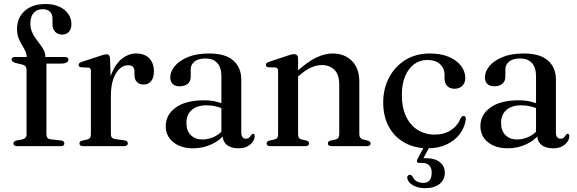

<svg xmlns="http://www.w3.org/2000/svg" viewBox="-20 -746 2947 980"><path d="M217 -61Q217 -49.5 222.2 -42.8Q227.5 -36 239 -35L291 -29Q300 -28.5 304.2 -24.2Q308.5 -20 308.5 -14Q308.5 0 289.5 0H66.5Q58 0 53.2 -3.8Q48.5 -7.5 48.5 -13.5Q48.5 -19.5 52.5 -23.2Q56.5 -27 65 -29L92.5 -34Q104 -37 109.8 -43.2Q115.5 -49.5 115.5 -59.5V-391.5Q115.5 -400.5 111 -406.5Q106.5 -412.5 95 -416L60.5 -424.5Q47.5 -428.5 43.2 -432.8Q39 -437 39 -442.5Q39 -448 43.2 -451.5Q47.5 -455 56 -455H136.5L116 -440V-455Q116 -471.5 108.8 -486.5Q101.5 -501.5 91.5 -517.5Q81.5 -533.5 74.2 -553Q67 -572.5 67 -598Q67 -655 106 -690.2Q145 -725.5 212 -725.5Q254.5 -725.5 284.2 -711.2Q314 -697 329.2 -673.8Q344.5 -650.5 344.5 -623Q344.5 -597 331.5 -583.2Q318.5 -569.5 297.5 -569.5Q275 -569.5 261.5 -583.8Q248 -598 248 -622.5V-649.5Q248 -673.5 235.2 -686.2Q222.5 -699 198 -699Q168 -699 151.5 -679.8Q135 -660.5 135 -626Q135 -603.5 142.5 -585Q150 -566.5 161.5 -550.5Q173 -534.5 184.5 -519.5Q196 -504.5 203.8 -489.2Q211.5 -474 211.5 -457V-438.5L199.5 -455H311.5Q320 -455 324.8 -451.8Q329.5 -448.5 329.5 -442Q329.5 -433 320.2 -427.2Q311 -421.5 292 -421.5H217Z M531 -256.5Q531 -327 551.5 -375.2Q572 -423.5 604.8 -448.2Q637.5 -473 674.5 -473Q717.5 -473 741.5 -448.8Q765.5 -424.5 765.5 -382Q765.5 -348.5 751 -331.5Q736.5 -314.5 714 -314.5Q691.5 -314.5 679 -327.2Q666.5 -340 666.5 -363V-379.5Q666.5 -396.5 658.8 -404.8Q651 -413 633 -413Q611.5 -413 591.5 -395.8Q571.5 -378.5 558.8 -343.8Q546 -309 546 -256.5ZM541.5 -447 546 -319.5V-61Q546 -50 551.5 -43.8Q557 -37.5 569 -36L615 -29.5Q624 -28 628.2 -24.2Q632.5 -20.5 632.5 -14Q632.5 -7.5 627.5 -3.8Q622.5 0 613 0H404Q394.5 0 390 -3.8Q385.5 -7.5 385.5 -14Q385.5 -19 389 -22.8Q392.5 -26.5 400.5 -28.5L425.5 -34Q434.5 -36 439.2 -42Q444 -48 444 -60V-382Q444 -391.5 440.8 -396Q437.5 -400.5 430 -401L394.5 -402.5Q387.5 -403.5 384.5 -406.5Q381.5 -409.5 381.5 -414.5Q381.5 -420 385 -423.5Q388.5 -427 398 -430.5L487 -459.5Q503.5 -465.5 511.5 -467.2Q519.5 -469 524.5 -469Q532.5 -469 536.5 -464Q540.5 -459 541.5 -447Z M1116 -58.5V-67L1110 -69V-357.5Q1110 -401 1089.2 -424.2Q1068.5 -447.5 1029.5 -447.5Q991 -447.5 972.2 -431.2Q953.5 -415 953.5 -393.5V-355Q953.5 -331.5 938.2 -318.5Q923 -305.5 896.5 -305.5Q873.5 -305.5 861.2 -317.8Q849 -330 849 -351Q849 -380.5 872 -408.5Q895 -436.5 939.2 -454.8Q983.5 -473 1047 -473Q1130.5 -473 1171 -437Q1211.5 -401 1211.5 -340V-70.5Q1211.5 -53.5 1217.8 -45.8Q1224 -38 1235 -38Q1246.5 -38 1252.2 -43.8Q1258 -49.5 1261.5 -56Q1263.5 -59 1265.8 -61Q1268 -63 1271.5 -63Q1276 -63 1278 -59.8Q1280 -56.5 1280 -51Q1280 -38 1270.8 -23.5Q1261.5 -9 1243.2 1Q1225 11 1197 11Q1158.5 11 1137.2 -7Q1116 -25 1116 -58.5ZM826 -102.5Q826 -160 877 -197Q928 -234 1020.5 -234Q1055 -234 1082.2 -227.5Q1109.5 -221 1131 -211.5L1124 -189Q1103.5 -197.5 1081.8 -203Q1060 -208.5 1034.5 -208.5Q985.5 -208.5 958.5 -184.5Q931.5 -160.5 931.5 -119Q931.5 -78 954.2 -56Q977 -34 1012.5 -34Q1044.5 -34 1074 -48.2Q1103.5 -62.5 1125 -89.5L1134 -70Q1106 -31 1061 -10Q1016 11 965.5 11Q903.5 11 864.8 -20Q826 -51 826 -102.5Z M1501.5 -447.5V-60.5Q1501.5 -48.5 1506.2 -42.2Q1511 -36 1520 -34L1544 -28.5Q1557.5 -24.5 1557.5 -14.5Q1557.5 0 1538 0H1359.5Q1350 0 1345.5 -3.8Q1341 -7.5 1341 -14Q1341 -19 1344.5 -22.8Q1348 -26.5 1355.5 -28.5L1381 -34Q1390 -36.5 1394.8 -42.2Q1399.5 -48 1399.5 -60V-382.5Q1399.5 -392 1396.2 -396.2Q1393 -400.5 1385 -401.5L1350.5 -402.5Q1343 -403.5 1340 -406.8Q1337 -410 1337 -414.5Q1337 -420 1340.5 -423.5Q1344 -427 1353.5 -430.5L1443.5 -460.5Q1457 -465.5 1465.2 -467.5Q1473.5 -469.5 1480 -469.5Q1491 -469.5 1496.2 -463.8Q1501.5 -458 1501.5 -447.5ZM1488.5 -344.5 1472 -361 1493 -379.5Q1550.5 -431.5 1594.2 -452.2Q1638 -473 1677.5 -473Q1738.5 -473 1776.2 -435Q1814 -397 1814 -329V-63Q1814 -49.5 1819.2 -42.8Q1824.5 -36 1834.5 -33.5L1856.5 -28.5Q1864 -26.5 1867.8 -22.8Q1871.5 -19 1871.5 -14Q1871.5 -7.5 1867 -3.8Q1862.5 0 1852.5 0H1673Q1653.5 0 1653.5 -14.5Q1653.5 -24.5 1667 -28.5L1692 -34Q1702.5 -36.5 1707 -43.2Q1711.5 -50 1711.5 -63V-314.5Q1711.5 -365 1687 -389.5Q1662.5 -414 1622 -414Q1597 -414 1568.8 -401.8Q1540.5 -389.5 1509 -362Z M2355 -347Q2355 -324 2340 -308.5Q2325 -293 2300.5 -293Q2276 -293 2262.5 -307.2Q2249 -321.5 2249 -345V-363.5Q2249 -398 2225.5 -419Q2202 -440 2160.5 -440Q2122.5 -440 2093.2 -418Q2064 -396 2047.5 -356Q2031 -316 2031 -262Q2031 -196.5 2052.8 -151.2Q2074.5 -106 2112.5 -82.5Q2150.5 -59 2199 -59Q2246.5 -59 2281 -81.2Q2315.5 -103.5 2330.5 -141.5Q2335.5 -149 2339 -151.5Q2342.5 -154 2347 -154Q2353 -154 2355.5 -149.2Q2358 -144.5 2357.5 -138Q2352.5 -95.5 2326.8 -61.8Q2301 -28 2259.2 -8.5Q2217.5 11 2164 11Q2097 11 2045.5 -17.5Q1994 -46 1965 -98.5Q1936 -151 1936 -223Q1936 -293.5 1965.8 -350Q1995.5 -406.5 2049 -439.8Q2102.5 -473 2174.5 -473Q2230.5 -473 2271 -455.8Q2311.5 -438.5 2333.2 -409.8Q2355 -381 2355 -347ZM2149 -5H2177L2137 69L2121 63.5Q2128.5 62.5 2136.5 62Q2144.5 61.5 2156 61.5Q2200 61.5 2225.2 81.8Q2250.5 102 2250.5 135.5Q2250.5 171 2223.8 192.8Q2197 214.5 2150.5 214.5Q2112 214.5 2086.8 199.2Q2061.5 184 2058.5 161.5Q2058 155 2061.5 151Q2065 147 2070 146.5Q2075.5 146 2079.2 148.5Q2083 151 2086 155Q2092.5 172 2107.5 179.8Q2122.5 187.5 2140.5 187.5Q2183.5 187.5 2183.5 135.5Q2183.5 112.5 2171.5 99Q2159.5 85.5 2135.5 85.5H2120Q2111 85.5 2108.8 80Q2106.5 74.5 2110 67Z M2722 -58.5V-67L2716 -69V-357.5Q2716 -401 2695.2 -424.2Q2674.5 -447.5 2635.5 -447.5Q2597 -447.5 2578.2 -431.2Q2559.5 -415 2559.5 -393.5V-355Q2559.5 -331.5 2544.2 -318.5Q2529 -305.5 2502.5 -305.5Q2479.5 -305.5 2467.2 -317.8Q2455 -330 2455 -351Q2455 -380.5 2478 -408.5Q2501 -436.5 2545.2 -454.8Q2589.5 -473 2653 -473Q2736.5 -473 2777 -437Q2817.5 -401 2817.5 -340V-70.5Q2817.5 -53.5 2823.8 -45.8Q2830 -38 2841 -38Q2852.5 -38 2858.2 -43.8Q2864 -49.5 2867.5 -56Q2869.5 -59 2871.8 -61Q2874 -63 2877.5 -63Q2882 -63 2884 -59.8Q2886 -56.5 2886 -51Q2886 -38 2876.8 -23.5Q2867.5 -9 2849.2 1Q2831 11 2803 11Q2764.5 11 2743.2 -7Q2722 -25 2722 -58.5ZM2432 -102.5Q2432 -160 2483 -197Q2534 -234 2626.5 -234Q2661 -234 2688.2 -227.5Q2715.5 -221 2737 -211.5L2730 -189Q2709.5 -197.5 2687.8 -203Q2666 -208.5 2640.5 -208.5Q2591.5 -208.5 2564.5 -184.5Q2537.5 -160.5 2537.5 -119Q2537.5 -78 2560.2 -56Q2583 -34 2618.5 -34Q2650.5 -34 2680 -48.2Q2709.5 -62.5 2731 -89.5L2740 -70Q2712 -31 2667 -10Q2622 11 2571.5 11Q2509.5 11 2470.8 -20Q2432 -51 2432 -102.5Z"/></svg>

Font: Fraunces 48pt
Style: Regular
Weight: 400
Version: Version 1.000;[b76b70a41]